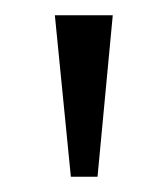

<svg xmlns="http://www.w3.org/2000/svg" viewBox="-20 -734 220 252"><path d="M52 -714H128L108 -502H73Z"/></svg>

Font: Noto Serif Light
Style: Regular
Weight: 300
Designer: Monotype Design Team
Foundry: Monotype Imaging Inc.
Version: Version 1.001